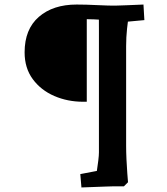

<svg xmlns="http://www.w3.org/2000/svg" viewBox="-20 -730 735 845"><path d="M338.4 95 333.4 36.2 453.7 13.2 399.1 63.9Q402.1 48.9 405.9 25Q409.7 1.2 412.5 -22.6Q415.4 -46.5 415.4 -59V-556.6Q415.4 -569.5 415.4 -595.4Q415.4 -621.2 415.2 -647.2Q415 -673.3 415 -687L433 -705H457.3Q495 -705 539.4 -707Q583.8 -709 611.4 -710L615.4 -641.5L494.7 -630.3L547 -668.5Q543.1 -640.6 539.1 -603.5Q535.1 -566.3 535.1 -526.6V-89Q535.1 -61.5 536.6 -28.5Q538.1 4.5 540.2 31.8Q542.4 59 543.4 72L525.4 90H480Q470.4 90 445.8 91Q421.2 92 392.1 93Q363 94 338.4 95ZM345.6 -282.2Q277.4 -282.2 218.7 -307.6Q160 -333.1 124.1 -381.8Q88.3 -430.5 88.3 -499.5Q88.3 -601.5 151 -655.8Q213.6 -710 317.3 -710Q358.3 -710 407.5 -707.5Q456.6 -705 497.6 -705V-637.2Q464.7 -640.2 428 -642.8Q391.4 -645.5 361.9 -645.5V-282.2Z"/></svg>

Font: Andada Pro
Style: Regular
Weight: 400
Designer: Carolina Giovagnoli
Foundry: Huerta Tipografica
Version: Version 3.003